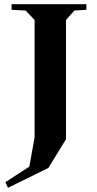

<svg xmlns="http://www.w3.org/2000/svg" viewBox="-20 -725 462 916"><path d="M294.9 -629.9V-61L210.9 76.2L18.1 170.9L5.9 144L120.1 69.8L145 -69.8V-629.9L102.1 -674.8L35.2 -678.2V-705.1H392.1V-678.2L335 -674.8Z"/></svg>

Font: Ortica Angular Bold
Style: Regular
Weight: 700
Designer: Benedetta Bovani
Foundry: Collletttivo
Version: Version 2.000;Glyphs 3.1.2 (3151)